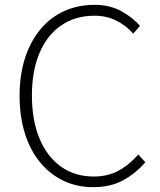

<svg xmlns="http://www.w3.org/2000/svg" viewBox="-20 -761 663 794"><path d="M365 13Q298 13 242.5 -13.5Q187 -40 146 -89.5Q105 -139 83 -209Q61 -279 61 -365Q61 -452 83.5 -521Q106 -590 147 -639.5Q188 -689 245 -715Q302 -741 371 -741Q435 -741 483 -714Q531 -687 559 -654L531 -622Q502 -655 461.5 -675.5Q421 -696 371 -696Q291 -696 232.5 -655.5Q174 -615 143 -541Q112 -467 112 -366Q112 -264 143 -189Q174 -114 231.5 -72.5Q289 -31 368 -31Q424 -31 468 -54Q512 -77 552 -122L581 -90Q539 -42 487.5 -14.5Q436 13 365 13Z"/></svg>

Font: Noto Sans JP ExtraLight
Style: Regular
Weight: 250
Designer: Ryoko NISHIZUKA  (kana, bopomofo & ideographs); Paul D. Hunt (Latin, Greek & Cyrillic); Sandoll Communications , Soo-you
Foundry: Adobe
Version: Version 2.004-H2;hotconv 1.0.118;makeotfexe 2.5.65603